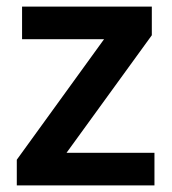

<svg xmlns="http://www.w3.org/2000/svg" viewBox="-20 -563 522 583"><path d="M449 0H31V-78L296 -444H47V-543H441V-456L182 -99H449Z"/></svg>

Font: Noto Sans Adlam SemiBold
Style: Regular
Weight: 600
Version: Version 3.001